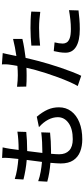

<svg xmlns="http://www.w3.org/2000/svg" viewBox="553 -1394 894 2040"><g transform="rotate(-90 1000.0 -374.0)"><path d="M95.2 -415Q143.6 -397.9 196.3 -388.7Q249 -379.4 299.8 -375L320.8 -537.1Q267.1 -541.5 212.9 -550.8Q158.7 -560.1 112.8 -571.8L118.2 -664.1Q163.6 -648.9 219.5 -639.6Q275.4 -630.4 331.1 -626L340.8 -720.2Q343.3 -750 343.3 -767.1Q343.3 -784.2 341.8 -798.8L454.1 -793Q448.7 -769.5 445.3 -750.7Q441.9 -731.9 439 -713.9L426.8 -623Q482.4 -623 531.7 -626.5Q581.1 -629.9 621.1 -636.2L618.2 -542Q571.3 -537.6 524.9 -534.9Q478.5 -532.2 417 -532.2H415L395 -371.1H409.2Q457.5 -371.1 510.3 -373.8Q563 -376.5 613.8 -382.8L610.8 -289.1Q565.4 -284.7 519 -281.7Q472.7 -278.8 423.8 -278.8H386.2Q383.8 -252.9 382.3 -230.2Q380.9 -207.5 380.9 -191.9Q380.9 -123.5 420.9 -85.7Q460.9 -47.9 541 -47.9Q650.4 -47.9 712.6 -92.3Q774.9 -136.7 774.9 -207Q774.9 -257.8 748.3 -309.1Q721.7 -360.4 668.9 -407.2L779.8 -430.2Q830.1 -370.6 855 -314.9Q879.9 -259.3 879.9 -194.8Q879.9 -120.1 837.9 -64.2Q795.9 -8.3 719.2 22.5Q642.6 53.2 539.1 53.2Q466.3 53.2 408.4 30.5Q350.6 7.8 316.9 -42.5Q283.2 -92.8 283.2 -175.8Q283.2 -195.3 285.2 -223.4Q287.1 -251.5 290 -285.2Q178.7 -293.9 89.8 -318.8Z M1535.2 -487.8Q1575.7 -491.7 1624.8 -494.4Q1673.8 -497.1 1722.2 -497.1Q1765.6 -497.1 1810.1 -495.4Q1854.5 -493.7 1897 -488.8L1894 -393.1Q1856 -398.4 1812.5 -402.1Q1769 -405.8 1724.1 -405.8Q1675.3 -405.8 1628.7 -403.1Q1582 -400.4 1535.2 -395ZM1569.8 -241.2Q1564 -217.8 1560.5 -195.3Q1557.1 -172.9 1557.1 -153.8Q1557.1 -131.3 1569.1 -111.8Q1581.1 -92.3 1614.5 -80.1Q1647.9 -67.9 1711.9 -67.9Q1761.7 -67.9 1812 -73.5Q1862.3 -79.1 1912.1 -87.9L1909.2 13.2Q1867.7 18.1 1817.9 22.5Q1768.1 26.9 1710.9 26.9Q1588.9 26.9 1524.4 -12Q1460 -50.8 1460 -125Q1460 -156.7 1465.1 -188Q1470.2 -219.2 1477.1 -250ZM1220.2 -631.8Q1243.2 -631.8 1268.6 -632.8Q1293.9 -633.8 1319.8 -636.2Q1323.7 -658.7 1327.1 -677.7Q1330.6 -696.8 1332 -710.9Q1335.9 -734.4 1336.7 -759.5Q1337.4 -784.7 1335.9 -800.8L1456.1 -792Q1451.7 -773.4 1445.8 -747.3Q1439.9 -721.2 1437 -706.1L1424.8 -647Q1470.7 -653.8 1516.6 -662.4Q1562.5 -670.9 1606 -682.1V-583Q1558.6 -571.8 1507.3 -563.5Q1456.1 -555.2 1404.8 -548.8Q1397.5 -516.6 1389.4 -483.2Q1381.3 -449.7 1373 -418Q1359.4 -365.2 1340.8 -303Q1322.3 -240.7 1300.8 -177.5Q1279.3 -114.3 1257.3 -57.4Q1235.4 -0.5 1214.8 42L1106 4.9Q1127.9 -33.2 1151.9 -87.9Q1175.8 -142.6 1198.7 -204.8Q1221.7 -267.1 1241.7 -328.9Q1261.7 -390.6 1275.9 -442.9L1299.8 -540Q1278.3 -539.1 1258.1 -538.6Q1237.8 -538.1 1219.2 -538.1Q1184.6 -538.1 1155.8 -538.8Q1127 -539.6 1100.1 -542L1098.1 -640.1Q1134.8 -635.7 1163.1 -633.8Q1191.4 -631.8 1220.2 -631.8Z"/></g></svg>

Font: Source Han Sans CN Medium
Style: Regular
Weight: 500
Designer: Ryoko NISHIZUKA  (kana, bopomofo & ideographs); Paul D. Hunt (Latin, Greek & Cyrillic); Sandoll Communications , Soo-you
Foundry: Adobe
Version: Version 2.004;hotconv 1.0.118;makeotfexe 2.5.65603